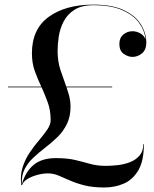

<svg xmlns="http://www.w3.org/2000/svg" viewBox="-20 -780 665 830"><path d="M118 -550Q118 -654.5 190.8 -707.2Q263.5 -760 384 -760Q465 -760 515.5 -736Q566 -712 589.2 -674.2Q612.5 -636.5 612.5 -595.5Q612.5 -565 594 -549.5Q575.5 -534 552.5 -534Q534 -534 515 -547Q496 -560 496 -590Q496 -616.5 513.2 -630.8Q530.5 -645 552.5 -645Q570.5 -645 587 -635.5Q603.5 -626 609 -609.5Q605.5 -648 580.8 -681.8Q556 -715.5 507.5 -736.5Q459 -757.5 384.5 -757.5Q332.5 -757.5 301.5 -737.5Q270.5 -717.5 254.8 -686.5Q239 -655.5 234 -621.8Q229 -588 229 -560Q229 -514.5 241.5 -477Q254 -439.5 266.5 -405.5H465V-402.5H267.5Q275 -381.5 280 -361.5Q285 -341.5 285 -320.5Q285 -276 269.2 -244Q253.5 -212 228.8 -187.8Q204 -163.5 176.5 -142.5Q149 -121.5 125 -99.2Q101 -77 86.8 -49.5Q72.5 -22 74.5 16Q90 -37.5 125.2 -67Q160.5 -96.5 221.5 -96.5Q271.5 -96.5 305.8 -88.2Q340 -80 370 -71.5Q400 -63 438 -63Q461.5 -63 489.5 -66.2Q517.5 -69.5 542.5 -79.2Q567.5 -89 583.5 -107.8Q599.5 -126.5 599.5 -157H602Q602 -84.5 578 -43.8Q554 -3 515 13.8Q476 30.5 431.5 30.5Q380.5 30.5 344.5 21.2Q308.5 12 281.8 0Q255 -12 232.8 -21.2Q210.5 -30.5 187 -30.5Q166.5 -30.5 142.5 -24.2Q118.5 -18 99.5 -6.8Q80.5 4.5 75.5 20H72Q66.5 -21.5 77.5 -56.2Q88.5 -91 108.2 -120.2Q128 -149.5 149 -174Q170 -198.5 184.5 -220Q199 -241.5 199 -260.5Q199 -302.5 186.8 -336.2Q174.5 -370 160 -402.5H14.5V-405.5H158.5Q143 -438 130.5 -472.5Q118 -507 118 -550Z"/></svg>

Font: Bodoni* 72pt
Style: Regular
Weight: 400
Version: Version 2.3